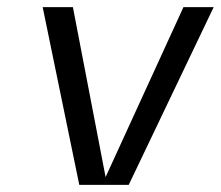

<svg xmlns="http://www.w3.org/2000/svg" viewBox="-20 -520 621 540"><path d="M277 -22 496 -500H581L342 0H203L100 -500H185Z"/></svg>

Font: Fivo Sans Modern
Style: Italic
Weight: 400
Designer: Alexander Slobzheninov
Foundry: Alexander Slobzheninov
Version: 1.0